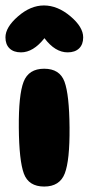

<svg xmlns="http://www.w3.org/2000/svg" viewBox="-20 -684 325 704"><path d="M235 -216Q234 -337 216.5 -384.5Q199 -432 142 -432Q85 -432 66.5 -384Q48 -336 49 -216Q50 -95 67.5 -47.5Q85 0 142 0Q199 0 217.5 -48Q236 -96 235 -216ZM57 -492Q102 -492 143 -544Q182 -492 228 -492Q255 -492 270 -506.5Q285 -521 285 -547Q285 -585 238 -624.5Q191 -664 141 -664Q92 -664 46 -624Q0 -584 0 -547Q0 -521 15 -506.5Q30 -492 57 -492Z"/></svg>

Font: Cherry Bomb
Style: Regular
Weight: 400
Designer: satsuyako
Foundry: satsuyako
Version: Version 4.0